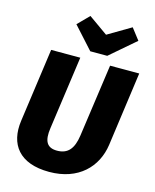

<svg xmlns="http://www.w3.org/2000/svg" viewBox="-139 -1046 932 1158"><g transform="rotate(15 326.5 -467.5)"><path d="M543 -954 399 -869 279 -954 210 -884 333 -748H439L597 -884ZM653 -695H471L407 -241C395 -158 362 -117 294 -117C230 -117 209 -156 221 -238L285 -695H103L39 -235C18 -85 94 19 281 19C464 19 569 -91 589 -232Z"/></g></svg>

Font: Fira Sans ExtraBold
Style: Italic
Weight: 800
Italic angle: -8°
Designer: bBox Type GmbH & Carrois Corporate GbR & Edenspiekermann AG
Foundry: bBox Type GmbH & Carrois Corporate GbR & Edenspiekermann AG
Version: Version 4.301;PS 004.301;hotconv 1.0.88;makeotf.lib2.5.64775